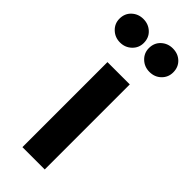

<svg xmlns="http://www.w3.org/2000/svg" viewBox="-277 -770 803 803"><g transform="rotate(45 124.0 -368.5)"><path d="M190 0H58V-503H190ZM211 -598Q181 -598 160 -618Q139 -638 139 -667Q139 -698 160 -717.5Q181 -737 211 -737Q242 -737 262.5 -717.5Q283 -698 283 -667Q283 -638 262.5 -618Q242 -598 211 -598ZM37 -598Q7 -598 -14 -618Q-35 -638 -35 -667Q-35 -698 -14 -717.5Q7 -737 37 -737Q67 -737 88 -717.5Q109 -698 109 -667Q109 -638 88 -618Q67 -598 37 -598Z"/></g></svg>

Font: Wix Madefor Display
Style: Bold
Weight: 700
Designer: Dalton Maag Ltd
Foundry: Dalton Maag Ltd
Version: Version 3.100